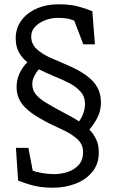

<svg xmlns="http://www.w3.org/2000/svg" viewBox="-20 -711 535 892"><path d="M227 161Q177 161 141 152.5Q105 144 64 128L54 -24H112L132 82Q143 87 173 92.5Q203 98 231 98Q263 98 294 88Q325 78 345.5 55.5Q366 33 366 -4Q366 -40 340.5 -63.5Q315 -87 279.5 -104Q244 -121 212 -136Q164 -160 129 -184.5Q94 -209 75.5 -238.5Q57 -268 57 -306Q57 -341 71 -370.5Q85 -400 107 -422Q81 -443 67 -469.5Q53 -496 53 -533Q53 -580 79 -615.5Q105 -651 150 -671Q195 -691 250 -691Q303 -691 339 -682Q375 -673 409 -659L421 -505H367L325 -615Q312 -621 294 -624.5Q276 -628 250 -628Q217 -628 188.5 -616.5Q160 -605 142.5 -586Q125 -567 125 -542Q125 -506 151 -482.5Q177 -459 215.5 -442Q254 -425 292 -409Q346 -386 381 -360.5Q416 -335 432.5 -304.5Q449 -274 449 -235Q449 -196 432 -163.5Q415 -131 395 -109Q415 -89 427 -63Q439 -37 439 -3Q439 51 409 87.5Q379 124 330.5 142.5Q282 161 227 161ZM347 -147Q360 -164 367.5 -186Q375 -208 375 -227Q375 -262 354.5 -285Q334 -308 302.5 -324.5Q271 -341 238 -354Q213 -365 193.5 -373.5Q174 -382 160 -389Q148 -375 139 -357Q130 -339 130 -320Q130 -293 146 -273Q162 -253 195 -233Q228 -213 279 -186Q296 -177 313.5 -167.5Q331 -158 347 -147Z"/></svg>

Font: Kreon Light Light
Style: Regular
Weight: 300
Version: Version 2.002